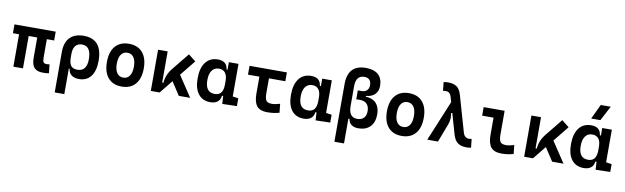

<svg xmlns="http://www.w3.org/2000/svg" viewBox="-54 -1472 7725 2374"><g transform="rotate(10 3808.5 -285.0)"><path d="M475.6 9.8Q400.4 9.8 366.5 -28.6Q332.5 -66.9 332.5 -151.4V-406.7H225.1V0H104.5V-406.7H27.3V-517.6H544.9V-406.7H453.1V-175.8Q453.1 -137.2 462.6 -119.9Q472.2 -102.5 504.9 -102.5Q512.7 -102.5 521 -103.5Q529.3 -104.5 540 -106.4L551.8 3.9Q532.2 7.3 516.4 8.5Q500.5 9.8 475.6 9.8Z M928.2 9.8Q871.1 9.8 835.4 -16.6Q799.8 -43 794.4 -94.7H783.7V224.6H663.1V-284.2Q663.1 -401.9 723.1 -464.6Q783.2 -527.3 896.5 -527.3Q1129.9 -527.3 1129.9 -253.9Q1129.9 -126.5 1077.1 -58.3Q1024.4 9.8 928.2 9.8ZM783.7 -235.8Q783.7 -165.5 808.3 -132.8Q833 -100.1 889.2 -100.1Q1007.8 -100.1 1007.8 -253.9Q1007.8 -417.5 894 -417.5Q840.8 -417.5 812.3 -382.1Q783.7 -346.7 783.7 -279.8Z M1464.8 9.8Q1354.5 9.8 1293.9 -60.5Q1233.4 -130.9 1233.4 -258.8Q1233.4 -387.2 1293.9 -457.3Q1354.5 -527.3 1464.8 -527.3Q1575.2 -527.3 1635.7 -457.3Q1696.3 -387.2 1696.3 -258.8Q1696.3 -130.9 1635.7 -60.5Q1575.2 9.8 1464.8 9.8ZM1464.8 -102.5Q1516.1 -102.5 1544.2 -143.3Q1572.3 -184.1 1572.3 -258.8Q1572.3 -334 1544.2 -374.5Q1516.1 -415 1464.8 -415Q1413.6 -415 1385.5 -374.5Q1357.4 -334 1357.4 -258.8Q1357.4 -184.1 1385.5 -143.3Q1413.6 -102.5 1464.8 -102.5Z M1830.1 0V-517.6H1950.7V-126.5H1966.3Q1973.6 -229 2043.9 -314.5L2216.3 -527.3L2308.1 -454.6L2151.4 -260.3L2324.2 0H2181.6L2073.7 -164.6L1940.9 0Z M2578.1 9.8Q2480.5 9.8 2426.8 -58.3Q2373 -126.5 2373 -253.9Q2373 -384.3 2427.5 -455.8Q2481.9 -527.3 2581.5 -527.3Q2694.3 -527.3 2706.1 -423.8H2719.2V-517.6H2839.8V-108.4L2911.1 -97.7V0L2728 4.9L2722.2 -93.8H2707Q2702.1 -42 2667.7 -16.1Q2633.3 9.8 2578.1 9.8ZM2719.2 -235.4V-282.2Q2719.2 -348.1 2692.4 -382.8Q2665.5 -417.5 2613.8 -417.5Q2557.1 -417.5 2526.1 -375Q2495.1 -332.5 2495.1 -253.9Q2495.1 -100.1 2612.8 -100.1Q2668 -100.1 2693.6 -134.8Q2719.2 -169.4 2719.2 -235.4Z M3293 9.8Q3201.7 9.8 3161.6 -39.1Q3121.6 -87.9 3121.6 -195.3V-406.7H2978.5V-517.6H3447.3V-406.7H3241.7V-219.7Q3241.7 -158.2 3258.3 -130.4Q3274.9 -102.5 3332 -102.5Q3352.1 -102.5 3377.4 -107.2Q3402.8 -111.8 3432.6 -121.1L3444.3 -10.7Q3406.7 0 3369.6 4.9Q3332.5 9.8 3293 9.8Z M3750 9.8Q3652.3 9.8 3598.6 -58.3Q3544.9 -126.5 3544.9 -253.9Q3544.9 -384.3 3599.4 -455.8Q3653.8 -527.3 3753.4 -527.3Q3866.2 -527.3 3877.9 -423.8H3891.1V-517.6H4011.7V-108.4L4083 -97.7V0L3899.9 4.9L3894 -93.8H3878.9Q3874 -42 3839.6 -16.1Q3805.2 9.8 3750 9.8ZM3891.1 -235.4V-282.2Q3891.1 -348.1 3864.3 -382.8Q3837.4 -417.5 3785.6 -417.5Q3729 -417.5 3698 -375Q3667 -332.5 3667 -253.9Q3667 -100.1 3784.7 -100.1Q3839.8 -100.1 3865.5 -134.8Q3891.1 -169.4 3891.1 -235.4Z M4435.5 9.8Q4380.9 9.8 4348.4 -15.1Q4315.9 -40 4310.1 -85.9H4295.4V224.6H4174.8V-499.5Q4174.8 -742.2 4402.3 -742.2Q4503.4 -742.2 4557.4 -693.4Q4611.3 -644.5 4611.3 -552.7Q4611.3 -485.8 4571.8 -446.5Q4532.2 -407.2 4460 -400.9V-391.1Q4543.9 -389.2 4590.8 -339.4Q4637.7 -289.6 4637.7 -201.2Q4637.7 -101.1 4584.7 -45.7Q4531.7 9.8 4435.5 9.8ZM4295.4 -244.1Q4295.4 -102.5 4402.3 -102.5Q4455.1 -102.5 4484.4 -132.6Q4513.7 -162.6 4513.7 -217.8Q4513.7 -275.9 4483.9 -307.9Q4454.1 -339.8 4400.4 -339.8H4349.6V-451.2H4397.5Q4439.9 -451.2 4463.6 -474.4Q4487.3 -497.6 4487.3 -540.5Q4487.3 -584 4465.3 -606.9Q4443.4 -629.9 4402.3 -629.9Q4295.4 -629.9 4295.4 -493.2Z M4980.5 9.8Q4870.1 9.8 4809.6 -60.5Q4749 -130.9 4749 -258.8Q4749 -387.2 4809.6 -457.3Q4870.1 -527.3 4980.5 -527.3Q5090.8 -527.3 5151.4 -457.3Q5211.9 -387.2 5211.9 -258.8Q5211.9 -130.9 5151.4 -60.5Q5090.8 9.8 4980.5 9.8ZM4980.5 -102.5Q5031.7 -102.5 5059.8 -143.3Q5087.9 -184.1 5087.9 -258.8Q5087.9 -334 5059.8 -374.5Q5031.7 -415 4980.5 -415Q4929.2 -415 4901.1 -374.5Q4873 -334 4873 -258.8Q4873 -184.1 4901.1 -143.3Q4929.2 -102.5 4980.5 -102.5Z M5794.9 9.8Q5727.5 9.8 5685.8 -18.6Q5644 -46.9 5622.1 -122.6L5548.8 -378.4L5533.2 -373.5Q5540 -345.2 5540 -317.9Q5540 -308.6 5539.1 -299.8Q5536.1 -263.7 5523.9 -231.9L5435.5 0H5301.3L5511.7 -508.3L5494.1 -568.8Q5483.4 -605.5 5465.3 -618.9Q5447.3 -632.3 5421.4 -632.3Q5407.2 -632.3 5388.2 -628.4L5376.5 -736.3Q5403.8 -742.2 5433.6 -742.2Q5499.5 -742.2 5540.3 -715.1Q5581.1 -688 5602.1 -615.2L5730.5 -168.5Q5740.7 -131.8 5760 -116Q5779.3 -100.1 5807.1 -100.1Q5821.8 -100.1 5839.8 -104L5851.6 3.9Q5824.7 9.8 5794.9 9.8Z M6232.4 9.8Q6141.1 9.8 6101.1 -39.1Q6061 -87.9 6061 -195.3V-410.2H5918V-517.6H6181.2V-219.7Q6181.2 -158.2 6197.8 -130.4Q6214.4 -102.5 6271.5 -102.5Q6311.5 -102.5 6372.1 -121.1L6383.8 -10.7Q6345.2 0 6309.3 4.9Q6273.4 9.8 6232.4 9.8Z M6517.6 0V-517.6H6638.2V-126.5H6653.8Q6661.1 -229 6731.4 -314.5L6903.8 -527.3L6995.6 -454.6L6838.9 -260.3L7011.7 0H6869.1L6761.2 -164.6L6628.4 0Z M7265.6 9.8Q7168 9.8 7114.3 -58.3Q7060.5 -126.5 7060.5 -253.9Q7060.5 -384.3 7115 -455.8Q7169.4 -527.3 7269 -527.3Q7381.8 -527.3 7393.6 -423.8H7406.7V-517.6H7527.3V-108.4L7598.6 -97.7V0L7415.5 4.9L7409.7 -93.8H7394.5Q7389.6 -42 7355.2 -16.1Q7320.8 9.8 7265.6 9.8ZM7406.7 -235.4V-282.2Q7406.7 -348.1 7379.9 -382.8Q7353 -417.5 7301.3 -417.5Q7244.6 -417.5 7213.6 -375Q7182.6 -332.5 7182.6 -253.9Q7182.6 -100.1 7300.3 -100.1Q7355.5 -100.1 7381.1 -134.8Q7406.7 -169.4 7406.7 -235.4ZM7251.5 -609.4 7339.4 -794.9H7464.8L7367.2 -609.4Z"/></g></svg>

Font: CaskaydiaCove NF SemiBold
Style: Regular
Weight: 600
Designer: Aaron Bell
Foundry: Saja Typeworks
Version: Version 2111.001; VTT 6.35;Nerd Fonts 3.2.1